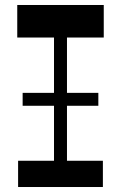

<svg xmlns="http://www.w3.org/2000/svg" viewBox="-20 -750 485 770"><path d="M70.8 -325.8V-377.6H374.4V-325.8ZM196.6 -75.6V-632.2H248.6V-75.6ZM52.6 0V-105.3H392.6V0ZM49.2 -599.5V-730H396.1V-599.5Z"/></svg>

Font: Savate ExtraLight
Style: Regular
Weight: 200
Designer: Max Esnée
Foundry: Plomb Type
Version: Version 2.000